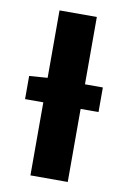

<svg xmlns="http://www.w3.org/2000/svg" viewBox="-77 -700 494 747"><g transform="rotate(10 170.0 -326.0)"><path d="M24.8 -288.6V-380.1L102.2 -385.8H315V-288.6ZM96.9 0V-651.8H244.3V0Z"/></g></svg>

Font: Source Sans 3 Variable
Style: Regular
Weight: 200
Designer: Paul D. Hunt
Foundry: Adobe Systems Incorporated
Version: Version 3.026